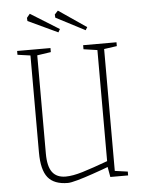

<svg xmlns="http://www.w3.org/2000/svg" viewBox="-54 -796 636 849"><g transform="rotate(-5 264.0 -371.5)"><path d="M97 -136V-566L40 -574V-591H188V-573L127 -564V-128Q127 -71 146.5 -45Q166 -19 206 -19Q237 -19 281.5 -32.5Q326 -46 394 -71V-564L333 -573V-591H481V-574L424 -566V-25L481 -17V0H402L394 -45L370 -36Q362 -33 324.5 -20Q287 -7 256.5 1.5Q226 10 213 10Q152 10 124.5 -24Q97 -58 97 -136ZM221 -723 220 -737 235 -753 358 -669 350 -656ZM97 -719 96 -733 110 -750 237 -671 229 -657Z"/></g></svg>

Font: Grenze Thin
Style: Regular
Weight: 250
Designer: Renata Polastri
Foundry: Omnibus-Type
Version: Version 1.002; ttfautohint (v1.8)